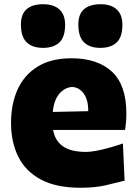

<svg xmlns="http://www.w3.org/2000/svg" viewBox="-20 -864 644 900"><path d="M357.9 16.1Q243.2 16.1 171.1 -22.7Q99.1 -61.5 65.4 -130.1Q31.7 -198.7 31.7 -288.1Q31.7 -377 62.7 -445.1Q93.8 -513.2 156.7 -552Q219.7 -590.8 315.4 -590.8Q437 -590.8 504.6 -528.1Q572.3 -465.3 572.3 -332.5Q572.3 -309.1 570.6 -290.8Q568.8 -272.5 566.4 -254.9H229Q237.3 -205.1 274.7 -178.5Q312 -151.9 384.3 -151.9Q403.8 -151.9 433.3 -157.5Q462.9 -163.1 495.4 -172.4Q527.8 -181.6 556.2 -191.4L564 -17.1Q526.9 -7.8 476.6 4.2Q426.3 16.1 357.9 16.1ZM393.6 -342.8Q394 -395.5 372.8 -425Q351.6 -454.6 317.9 -456.5Q282.2 -453.6 257.3 -423.6Q232.4 -393.6 227.5 -339.4ZM181.2 -639.6Q132.3 -639.6 105.2 -665.5Q78.1 -691.4 78.1 -749Q78.1 -798.3 105.2 -821.3Q132.3 -844.2 182.1 -844.2Q231.4 -844.2 258.3 -819.8Q285.2 -795.4 285.2 -748Q285.2 -690.4 258.3 -665Q231.4 -639.6 181.2 -639.6ZM449.7 -639.6Q400.9 -639.6 374 -665.5Q347.2 -691.4 347.2 -749Q347.2 -798.3 374.3 -821.3Q401.4 -844.2 451.2 -844.2Q500.5 -844.2 527.1 -819.8Q553.7 -795.4 553.7 -748Q553.7 -690.4 526.9 -665Q500 -639.6 449.7 -639.6Z"/></svg>

Font: Pinar-DS1-FD ExtraBold
Style: Regular
Weight: 800
Designer: Amin Abedi
Version: Version 2.000